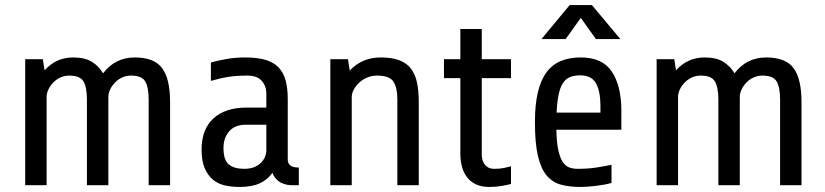

<svg xmlns="http://www.w3.org/2000/svg" viewBox="-20 -735 3276 762"><path d="M80 0V-500H150L157 -456Q203 -507 270 -507Q317 -507 345 -489.5Q373 -472 389 -444Q437 -507 515 -507Q592 -507 623.5 -464.5Q655 -422 655 -330V0H570V-340Q570 -388 556.5 -411.5Q543 -435 500 -435Q480 -435 463.5 -427Q447 -419 435 -406Q423 -393 416.5 -378.5Q410 -364 410 -350V0H325V-340Q325 -388 311.5 -411.5Q298 -435 255 -435Q235 -435 218.5 -427Q202 -419 190 -406Q178 -393 171.5 -378.5Q165 -364 165 -350V0Z M1136 0Q1129 0 1118.5 -2Q1108 -4 1097 -9Q1086 -14 1076.5 -24Q1067 -34 1061 -49Q1042 -22 1011 -7.5Q980 7 929 7Q902 7 875 1.5Q848 -4 827 -20.5Q806 -37 793 -66Q780 -95 780 -141Q780 -222 827 -265Q874 -308 958 -308H1037V-362Q1037 -394 1018.5 -414.5Q1000 -435 962 -435Q919 -435 887 -430Q855 -425 817 -414V-487Q845 -495 880 -501Q915 -507 952 -507Q1001 -507 1033.5 -497.5Q1066 -488 1085.5 -467.5Q1105 -447 1113.5 -416Q1122 -385 1122 -342V-102Q1122 -87 1132 -78.5Q1142 -70 1166 -70V0ZM949 -65Q975 -65 992 -73Q1009 -81 1019 -92.5Q1029 -104 1033 -116Q1037 -128 1037 -135V-240H953Q937 -240 921.5 -235Q906 -230 894 -218.5Q882 -207 874.5 -189.5Q867 -172 867 -147Q867 -100 888 -82.5Q909 -65 949 -65Z M1291 0V-500H1361L1368 -455Q1417 -507 1491 -507Q1534 -507 1563 -496.5Q1592 -486 1609.5 -464.5Q1627 -443 1634.5 -409.5Q1642 -376 1642 -330V0H1557V-340Q1557 -387 1541.5 -411Q1526 -435 1476 -435Q1455 -435 1436.5 -427Q1418 -419 1404.5 -406Q1391 -393 1383.5 -378.5Q1376 -364 1376 -350V0Z M1892 -425V-120Q1892 -113 1894 -103.5Q1896 -94 1901.5 -85.5Q1907 -77 1916.5 -71Q1926 -65 1942 -65Q1965 -65 1981 -68.5Q1997 -72 2008 -75V-5Q1998 -2 1973.5 2.5Q1949 7 1922 7Q1892 7 1870 -3Q1848 -13 1834 -31Q1820 -49 1813.5 -73Q1807 -97 1807 -125V-425H1742V-500H1807V-620H1892V-500H2008V-425Z M2188 -220Q2189 -171 2195.5 -140.5Q2202 -110 2213 -93Q2224 -76 2239 -70.5Q2254 -65 2273 -65Q2315 -65 2349.5 -70.5Q2384 -76 2407 -81V-9Q2383 -2 2346.5 2.5Q2310 7 2283 7Q2240 7 2206.5 -2Q2173 -11 2150 -38Q2127 -65 2115 -115.5Q2103 -166 2103 -250Q2103 -319 2114.5 -368Q2126 -417 2149 -448Q2172 -479 2206 -493Q2240 -507 2285 -507Q2371 -507 2408.5 -450.5Q2446 -394 2446 -295V-220ZM2283 -436Q2259 -436 2242 -429Q2225 -422 2214 -405Q2203 -388 2197 -359.5Q2191 -331 2189 -288H2363V-315Q2363 -372 2345.5 -404Q2328 -436 2283 -436ZM2345 -580 2285 -664 2225 -580H2129L2241 -715H2329L2442 -580Z M2586 0V-500H2656L2663 -456Q2709 -507 2776 -507Q2823 -507 2851 -489.5Q2879 -472 2895 -444Q2943 -507 3021 -507Q3098 -507 3129.5 -464.5Q3161 -422 3161 -330V0H3076V-340Q3076 -388 3062.5 -411.5Q3049 -435 3006 -435Q2986 -435 2969.5 -427Q2953 -419 2941 -406Q2929 -393 2922.5 -378.5Q2916 -364 2916 -350V0H2831V-340Q2831 -388 2817.5 -411.5Q2804 -435 2761 -435Q2741 -435 2724.5 -427Q2708 -419 2696 -406Q2684 -393 2677.5 -378.5Q2671 -364 2671 -350V0Z"/></svg>

Font: Share
Style: Regular
Weight: 400
Designer: Ralph du Carrois
Version: Version 1.001